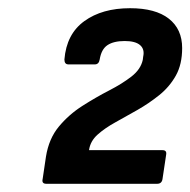

<svg xmlns="http://www.w3.org/2000/svg" viewBox="-20 -795 464 468"><path d="M93 -347Q81 -347 84 -359L92 -413Q99 -457 123.5 -486.5Q148 -516 181 -537Q214 -558 246 -574.5Q278 -591 300.5 -608.5Q323 -626 328 -649L329 -657Q333 -675 321.5 -685Q310 -695 284 -695Q257 -695 242 -685Q227 -675 223 -650Q221 -638 211 -638H147Q137 -638 137 -650Q142 -712 185.5 -743.5Q229 -775 297 -775Q359 -775 391.5 -749.5Q424 -724 424 -678Q424 -638 408.5 -610.5Q393 -583 368 -563Q343 -543 315 -527Q287 -511 261.5 -497Q236 -483 218 -467Q200 -451 197 -429H376Q387 -429 385 -418L376 -358Q374 -347 363 -347Z"/></svg>

Font: Sofia Sans Semi Condensed
Style: Bold Italic
Weight: 700
Italic angle: -9°
Version: Version 4.100